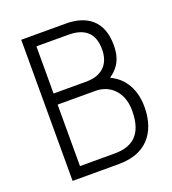

<svg xmlns="http://www.w3.org/2000/svg" viewBox="-129 -798 802 895"><g transform="rotate(-20 272.0 -350.0)"><path d="M308 0C469 0 511 -114 511 -209C511 -313 459 -368 408 -391V-392C408 -393 408 -393 409 -394C469 -435 475 -491 475 -530C475 -649 403 -700 299 -700H78V0ZM134 -413V-647H291C355 -647 417 -625 417 -530C417 -452 370 -413 297 -413ZM134 -53V-358H323C387 -358 451 -312 451 -213C451 -87 386 -53 306 -53Z"/></g></svg>

Font: Advent Pro
Style: Regular
Weight: 400
Designer: Andreas Kalpakidis
Foundry: Andreas Kalpakidis
Version: Version 2.002 2008